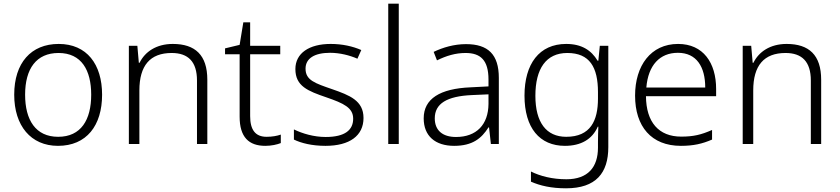

<svg xmlns="http://www.w3.org/2000/svg" viewBox="-20 -780 4551 1040"><path d="M533 -267C533 -432 450 -542 298 -542C148 -542 57 -439 57 -267C57 -99 147 10 294 10C449 10 533 -100 533 -267ZM116 -267C116 -408 177 -493 297 -493C422 -493 474 -399 474 -267C474 -131 419 -39 295 -39C173 -39 116 -130 116 -267Z M916 -542C826 -542 765 -499 736 -440H732L724 -532H678V0H735V-290C735 -425 793 -493 910 -493C999 -493 1047 -446 1047 -344V0H1103V-348C1103 -482 1037 -542 916 -542Z M1424 -39C1363 -39 1335 -77 1335 -151V-486H1498V-532H1335V-659H1298L1278 -537L1199 -518V-486H1278V-148C1278 -37 1328 10 1417 10C1450 10 1481 3 1501 -5V-51C1482 -44 1454 -39 1424 -39Z M1949 -141C1949 -235 1874 -264 1779 -297C1687 -329 1635 -345 1635 -408C1635 -464 1684 -494 1768 -494C1821 -494 1875 -480 1916 -462L1937 -509C1891 -529 1835 -542 1771 -542C1655 -542 1580 -492 1580 -406C1580 -313 1648 -287 1747 -253C1843 -220 1893 -196 1893 -137C1893 -76 1849 -38 1744 -38C1681 -38 1619 -56 1572 -79V-24C1611 -5 1669 10 1743 10C1874 10 1949 -45 1949 -141Z M2140 0V-760H2083V0Z M2504 -541C2440 -541 2379 -523 2329 -499L2347 -453C2398 -478 2447 -493 2502 -493C2583 -493 2626 -454 2626 -349V-312L2529 -307C2363 -300 2275 -245 2275 -139C2275 -43 2338 10 2440 10C2539 10 2588 -30 2626 -90H2629L2639 0H2682V-358C2682 -485 2624 -541 2504 -541ZM2536 -265 2626 -269V-217C2625 -105 2561 -38 2450 -38C2378 -38 2335 -73 2335 -139C2335 -219 2401 -259 2536 -265Z M3047 -542C2901 -542 2821 -434 2821 -262C2821 -87 2903 10 3040 10C3126 10 3188 -25 3218 -94H3221C3220 -69 3219 -39 3219 -11V20C3219 125 3165 191 3048 191C2972 191 2906 174 2856 149V204C2906 226 2966 240 3046 240C3208 240 3275 157 3275 17V-532H3229L3221 -451H3217C3183 -508 3130 -542 3047 -542ZM3053 -493C3174 -493 3219 -416 3219 -281V-246C3219 -127 3179 -39 3047 -39C2939 -39 2880 -117 2880 -261C2880 -408 2938 -493 3053 -493Z M3653 -542C3505 -542 3420 -424 3420 -262C3420 -95 3508 10 3668 10C3736 10 3784 -1 3837 -24V-76C3778 -50 3736 -40 3670 -40C3548 -40 3480 -118 3479 -259H3859V-298C3859 -440 3789 -542 3653 -542ZM3652 -494C3753 -494 3800 -418 3800 -306H3481C3491 -427 3554 -494 3652 -494Z M4241 -542C4151 -542 4090 -499 4061 -440H4057L4049 -532H4003V0H4060V-290C4060 -425 4118 -493 4235 -493C4324 -493 4372 -446 4372 -344V0H4428V-348C4428 -482 4362 -542 4241 -542Z"/></svg>

Font: Noto Sans Myanmar UI Light
Style: Regular
Weight: 300
Designer: Monotype Design Team
Foundry: Monotype Imaging Inc.
Version: Version 2.103